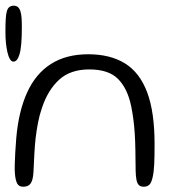

<svg xmlns="http://www.w3.org/2000/svg" viewBox="-30 -660 630 690"><path d="M52.5 11Q38.5 11 32 -0.2Q25.5 -11.5 23.5 -37Q22.5 -51 23 -69.2Q23.5 -87.5 24.8 -111.5Q26 -135.5 28.5 -164.5Q37 -261 67.8 -328.2Q98.5 -395.5 153.2 -430.2Q208 -465 287 -465Q366 -465 419 -432.2Q472 -399.5 498.8 -328.5Q525.5 -257.5 525.5 -142.5Q525.5 -120.5 525.2 -102.2Q525 -84 524.2 -69.2Q523.5 -54.5 522 -43Q518 -12.5 510.5 -0.8Q503 11 487 11Q475 11 469 5Q463 -1 460.5 -13.5Q458 -26 457.5 -45Q457 -88.5 456.5 -121.5Q456 -154.5 454.2 -180.5Q452.5 -206.5 449.5 -229.8Q446.5 -253 441.5 -278Q428.5 -341.5 394.5 -376Q360.5 -410.5 291 -410.5Q222.5 -410.5 182.2 -373.2Q142 -336 121 -273Q112 -247 106.8 -220Q101.5 -193 98.2 -165Q95 -137 93.5 -107.2Q92 -77.5 90.5 -46.5Q89.5 -22.5 84.8 -10Q80 2.5 72 6.8Q64 11 52.5 11ZM18 -438.5Q11 -438.5 5.5 -448Q0 -457.5 -3.5 -473Q-7 -488.5 -8.8 -507Q-10.5 -525.5 -10.5 -544Q-10.5 -571.5 -9.5 -590Q-8.5 -608.5 -5.5 -619.2Q-2.5 -630 3.8 -634.8Q10 -639.5 19.5 -639.5Q29 -639.5 34.8 -634.2Q40.5 -629 43.5 -619.2Q46.5 -609.5 47.5 -595.5Q48.5 -581.5 48.5 -564Q48.5 -528 46.5 -503.8Q44.5 -479.5 40.2 -465.2Q36 -451 30.5 -444.8Q25 -438.5 18 -438.5Z"/></svg>

Font: Gluten Thin ExtraLight
Style: Regular
Weight: 250
Version: Version 1.300